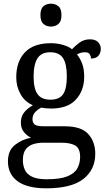

<svg xmlns="http://www.w3.org/2000/svg" viewBox="-20 -780 578 1040"><path d="M231 240Q127 240 75 201.5Q23 163 23 94Q23 35 61 5Q99 -25 148 -34Q128 -43 110.5 -63.5Q93 -84 93 -116Q93 -146 108.5 -168Q124 -190 158 -210Q115 -228 91.5 -269.5Q68 -311 68 -361Q68 -447 115 -496.5Q162 -546 256 -546Q292 -546 324 -536Q356 -526 370 -513Q384 -529 409 -548Q434 -567 467 -567Q497 -567 511.5 -551.5Q526 -536 526 -515Q526 -494 513.5 -478.5Q501 -463 473 -463Q473 -474 466.5 -485.5Q460 -497 440 -497Q417 -497 397 -485Q414 -464 425 -435.5Q436 -407 436 -364Q436 -290 391.5 -241Q347 -192 256 -192Q244 -192 228.5 -193.5Q213 -195 203 -197Q184 -187 170 -172Q156 -157 156 -134Q156 -116 167.5 -106Q179 -96 218 -96H331Q420 -96 458 -54Q496 -12 496 53Q496 139 431.5 189.5Q367 240 231 240ZM233 191Q305 191 344 175.5Q383 160 398.5 132.5Q414 105 414 70Q414 24 388 8.5Q362 -7 312 -7H214Q186 -7 161 0.5Q136 8 120 28Q104 48 104 88Q104 117 115 140.5Q126 164 154 177.5Q182 191 233 191ZM253 -240Q302 -240 322 -270Q342 -300 342 -365Q342 -433 321.5 -465Q301 -497 252 -497Q204 -497 183 -464Q162 -431 162 -364Q162 -300 183.5 -270Q205 -240 253 -240ZM256 -636Q232 -636 215.5 -650Q199 -664 199 -698Q199 -733 215.5 -746.5Q232 -760 256 -760Q279 -760 296 -746.5Q313 -733 313 -698Q313 -664 296 -650Q279 -636 256 -636Z"/></svg>

Font: Noto Naskh Arabic UI
Style: Regular
Weight: 400
Designer: Monotype Design Team, David Williams, Mohamad Dakak and Nizar Qandah
Foundry: Monotype Imaging Inc.
Version: Version 2.014